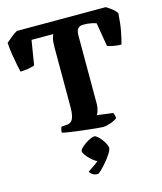

<svg xmlns="http://www.w3.org/2000/svg" viewBox="-138 -805 993 1174"><g transform="rotate(-15 358.5 -217.5)"><path d="M439 0Q432 0 407 -2.5Q382 -5 348 -8.5Q314 -12 280 -16.5Q246 -21 220.5 -25Q195 -29 186 -32Q186 -43 188.5 -53.5Q191 -64 194 -68L232 -71Q248 -73 258 -83.5Q268 -94 273 -115Q278 -136 278 -168V-546Q278 -585 283 -603Q288 -621 292 -628H154L129 -473Q115 -467 88 -462.5Q61 -458 39 -458Q35 -474 29 -503Q23 -532 17 -569.5Q11 -607 8 -648Q23 -661 45 -679Q67 -697 82 -704H644Q661 -694 680 -679.5Q699 -665 709 -648Q705 -583 696 -536Q687 -489 678 -458Q656 -458 630 -462.5Q604 -467 590 -473L565 -623Q555 -627 534 -631.5Q513 -636 482 -636Q467 -636 456.5 -629Q446 -622 442 -609.5Q438 -597 438 -580V-145Q437 -122 431.5 -104.5Q426 -87 420 -80L521 -67Q523 -63 526 -54Q529 -45 530 -32Q514 -19 485.5 -9.5Q457 0 439 0ZM334 269Q313 269 300.5 260Q288 251 283 241Q306 226 331 208.5Q356 191 371 170L366 196Q355 196 339.5 186Q324 176 309 161.5Q294 147 284 132.5Q274 118 274 109Q274 101 285.5 89.5Q297 78 313 67Q329 56 345.5 48.5Q362 41 371 41Q380 41 392 51.5Q404 62 415.5 77Q427 92 434.5 107.5Q442 123 442 132Q442 144 428 166.5Q414 189 394 212.5Q374 236 357 252.5Q340 269 334 269Z"/></g></svg>

Font: Texturina 12pt ExtraBold
Style: Regular
Weight: 800
Designer: Guillermo Torres Carreño
Foundry: Omnibus-Type
Version: Version 1.002